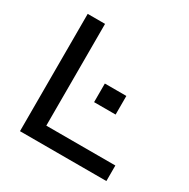

<svg xmlns="http://www.w3.org/2000/svg" viewBox="-149 -784 904 920"><g transform="rotate(30 303.0 -324.5)"><path d="M175 -649V-86H557V0H79V-649ZM436 -401V-298H317V-401Z"/></g></svg>

Font: Syne Med Modified
Style: Regular
Weight: 500
Designer: Lucas Descroix
Foundry: Bonjour Monde
Version: Version 2.200